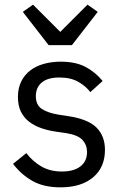

<svg xmlns="http://www.w3.org/2000/svg" viewBox="-20 -793 527 825"><path d="M240 12Q168 12 119.5 -15.5Q71 -43 36 -89L93 -135Q123 -97 160 -76.5Q197 -56 246 -56Q297 -56 325.5 -78Q354 -100 354 -140Q354 -170 334.5 -191.5Q315 -213 264 -221L223 -227Q187 -232 157 -242.5Q127 -253 104.5 -270.5Q82 -288 69.5 -314Q57 -340 57 -376Q57 -414 71 -442.5Q85 -471 109.5 -490Q134 -509 168 -518.5Q202 -528 241 -528Q304 -528 346.5 -506Q389 -484 421 -445L368 -397Q351 -421 318 -440.5Q285 -460 235 -460Q185 -460 159.5 -438.5Q134 -417 134 -380Q134 -342 159.5 -325Q185 -308 233 -300L273 -294Q359 -281 395 -244.5Q431 -208 431 -149Q431 -74 380 -31Q329 12 240 12ZM189 -599 78 -742 122 -773 239 -656 356 -773 400 -742 289 -599Z"/></svg>

Font: IBM Plex Sans
Style: Regular
Weight: 400
Designer: Mike Abbink, Paul van der Laan, Pieter van Rosmalen
Foundry: Bold Monday
Version: Version 3.005